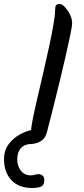

<svg xmlns="http://www.w3.org/2000/svg" viewBox="-87 -718 417 958"><path d="M76 0Q37 0 18 20.5Q-1 41 -1 76Q-1 110 17 133.5Q35 157 67 157Q78 157 86.5 154Q95 151 105 151Q116 151 125 158Q134 165 134 181Q134 206 118 213Q102 220 73 220Q6 220 -30.5 180.5Q-67 141 -67 76Q-67 33 -45 3Q-23 -27 8.5 -45Q40 -63 68 -69Q69 -86 77.5 -129Q86 -172 100 -231Q114 -290 129 -355.5Q144 -421 157.5 -483Q171 -545 179.5 -594Q188 -643 188 -668Q188 -685 192.5 -691.5Q197 -698 212 -698Q222 -698 236 -683.5Q250 -669 261.5 -647Q273 -625 273 -601Q273 -589 264 -545.5Q255 -502 241 -440Q227 -378 210 -308.5Q193 -239 176.5 -173Q160 -107 147 -58Q140 -31 124 -19Q108 -7 93.5 -3.5Q79 0 76 0Z"/></svg>

Font: Solitreo
Style: Regular
Weight: 400
Designer: Nathan Gross, Bryan Kirschen, Binghamton University
Foundry: Eli Heuer
Version: Version 1.100; ttfautohint (v1.8.4.7-5d5b)